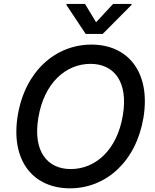

<svg xmlns="http://www.w3.org/2000/svg" viewBox="-20 -969 808 998"><path d="M421.9 -948.5H326L325.3 -943.2L425.4 -792.6H513.8L663.4 -943.2L664.1 -948.5H567.8L479.4 -853.3ZM725.5 -356.5C764.6 -592.7 646 -737.2 455.3 -737.2C269.2 -737.2 110.8 -599.4 72.4 -370C33.4 -134.2 152 9.9 344.1 9.9C529.1 9.9 686.8 -127.1 725.5 -356.5ZM618.6 -370C589.1 -189.6 476.6 -90.2 347.7 -90.2C226.2 -90.2 149.9 -182.5 179.3 -356.5C208.5 -536.9 321.7 -637.1 450.6 -637.1C572.4 -637.1 647.7 -544 618.6 -370Z"/></svg>

Font: TID UI Medium
Style: Italic
Weight: 500
Italic angle: -9.39999°
Designer: The TID Project Authors
Foundry: Bakken & Bæck
Version: Version 1.001;hotconv 1.0.109;makeotfexe 2.5.65596